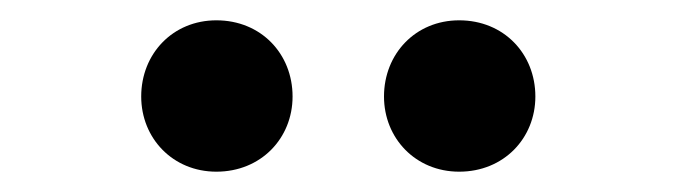

<svg xmlns="http://www.w3.org/2000/svg" viewBox="-20 -820 666 189"><path d="M193 -651C237 -651 268 -684 268 -725C268 -767 237 -800 193 -800C150 -800 119 -767 119 -725C119 -684 150 -651 193 -651ZM432 -651C476 -651 507 -684 507 -725C507 -767 476 -800 432 -800C389 -800 358 -767 358 -725C358 -684 389 -651 432 -651Z"/></svg>

Font: Noto Sans CJK TC
Style: Bold
Weight: 700
Designer: Ryoko NISHIZUKA 西塚涼子 (kana, bopomofo & ideographs); Paul D. Hunt (Latin, Greek & Cyrillic); Sandoll Communications 산돌커뮤니
Foundry: Adobe
Version: Version 2.004;hotconv 1.0.118;makeotfexe 2.5.65603